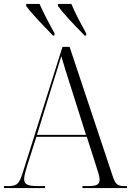

<svg xmlns="http://www.w3.org/2000/svg" viewBox="-21 -951 667 971"><path d="M-1 0V-10H24Q55 -10 68.5 -23.5Q82 -37 95 -81L295 -714H331L550 -57Q560 -28 571 -19Q582 -10 608 -10H621V0H396V-10H424Q459 -10 471 -17.5Q483 -25 483 -42Q483 -54 477 -74Q471 -94 466 -109L418 -259H163L118 -118Q113 -102 107 -80Q101 -58 101 -45Q101 -26 115.5 -18Q130 -10 169 -10H207V0ZM166 -269H414L343 -493Q325 -549 311.5 -592Q298 -635 289 -667Q279 -633 267.5 -597Q256 -561 243 -519ZM247 -771Q224 -795 198 -822Q172 -849 149 -875Q126 -901 111 -921L112 -931H179Q194 -897 215 -856.5Q236 -816 255 -782L254 -771ZM407 -771Q384 -795 358 -822Q332 -849 309 -875Q286 -901 272 -921V-931H340Q354 -897 375 -856.5Q396 -816 415 -782V-771Z"/></svg>

Font: Noto Serif Display SemiCondensed Light
Style: Regular
Weight: 300
Width: 4
Designer: Monotype Design Team
Foundry: Monotype Imaging Inc.
Version: Version 2.009